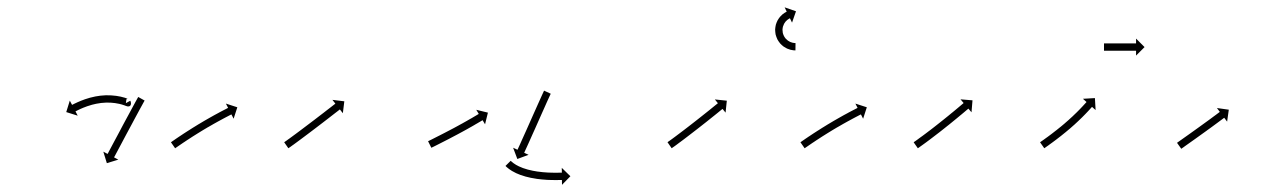

<svg xmlns="http://www.w3.org/2000/svg" viewBox="-20 -496 3495 524"><path d="M322.2 -207.4C338.3 -200.3 339.5 -213.9 335.6 -221.1L318 -211.6C324.5 -199.5 323.1 -222.1 325.8 -226.3C326.2 -227 328.9 -226.2 330.1 -225.8C331.2 -225.4 330.5 -225.7 330.3 -225.7C330.3 -225.7 330.3 -225.7 330.3 -225.8C330.2 -225.8 330.2 -225.8 330.2 -225.8C328.8 -226.4 327.5 -226.9 326.1 -227.4C326.1 -227.4 326 -227.4 326 -227.4C325.9 -227.5 325.9 -227.5 325.9 -227.5C323.6 -228.3 321.2 -229 318.9 -229.8C318.9 -229.8 318.8 -229.8 318.8 -229.8C318.7 -229.8 318.6 -229.8 318.6 -229.8C315.5 -230.7 312.3 -231.5 309.1 -232.3C309.1 -232.3 309 -232.3 309 -232.3C308.9 -232.3 308.9 -232.3 308.9 -232.3C305 -233.1 301.1 -233.8 297.2 -234.4C297.2 -234.4 297.2 -234.4 297.1 -234.4C297 -234.4 297 -234.4 297 -234.4C292.6 -235 288.2 -235.4 283.7 -235.7C283.7 -235.7 283.7 -235.7 283.6 -235.7C283.5 -235.7 283.5 -235.7 283.5 -235.7C278.7 -236 274 -236 269.3 -236C269.3 -236 269.2 -236 269.1 -236C269 -236 269 -236 269 -236C264.1 -235.8 259.2 -235.4 254.3 -234.9C254.3 -234.9 254.3 -234.9 254.2 -234.9C254.1 -234.9 254.1 -234.9 254.1 -234.9C249.2 -234.3 244.3 -233.5 239.4 -232.6C239.4 -232.6 239.4 -232.6 239.3 -232.6C239.2 -232.6 239.2 -232.5 239.2 -232.5C234.5 -231.5 229.8 -230.4 225.1 -229.2C225.1 -229.2 225.1 -229.2 225 -229.2C225 -229.2 224.9 -229.1 224.9 -229.1C220.5 -227.9 216.2 -226.5 211.9 -225.1C211.9 -225.1 211.8 -225.1 211.8 -225.1C211.7 -225 211.7 -225 211.7 -225C207.8 -223.6 204 -222.2 200.2 -220.7C200.2 -220.7 200.2 -220.7 200.1 -220.7C200.1 -220.6 200.1 -220.6 200.1 -220.6C196.8 -219.3 193.6 -217.9 190.5 -216.5C190.5 -216.5 190.4 -216.5 190.4 -216.5C190.4 -216.5 190.4 -216.4 190.4 -216.4C187.9 -215.3 185.5 -214.2 183.1 -213C183.1 -213 183 -213 183 -213C183 -212.9 183 -212.9 183 -212.9C181.4 -212.2 179.9 -211.4 178.3 -210.6L178.3 -210.6L178.3 -210.6C177.7 -210.3 177.2 -210 176.7 -209.7L170.5 -221.4L160.8 -190.1L192.1 -180.3L186 -192C186.5 -192.3 187 -192.6 187.5 -192.8L187.5 -192.8L187.5 -192.8C189 -193.6 190.4 -194.3 191.9 -195C191.9 -195 191.9 -195 191.9 -195C191.9 -195 191.8 -195 191.8 -195C194.1 -196.1 196.5 -197.2 198.8 -198.3C198.8 -198.3 198.7 -198.3 198.7 -198.3C198.7 -198.3 198.7 -198.3 198.7 -198.3C201.7 -199.6 204.7 -200.9 207.7 -202.2C207.7 -202.2 207.7 -202.2 207.7 -202.1C207.6 -202.1 207.6 -202.1 207.6 -202.1C211.2 -203.5 214.8 -204.9 218.4 -206.2C218.4 -206.2 218.4 -206.2 218.3 -206.2C218.3 -206.1 218.2 -206.1 218.2 -206.1C222.3 -207.5 226.4 -208.7 230.4 -209.9C230.4 -209.9 230.4 -209.9 230.3 -209.9C230.3 -209.9 230.2 -209.9 230.2 -209.9C234.6 -211 238.9 -212.1 243.3 -213C243.3 -213 243.3 -213 243.2 -213C243.1 -212.9 243.1 -212.9 243.1 -212.9C247.6 -213.8 252.1 -214.5 256.6 -215.1C256.6 -215.1 256.5 -215.1 256.5 -215C256.4 -215 256.3 -215 256.3 -215C260.8 -215.5 265.3 -215.8 269.8 -216C269.8 -216 269.7 -216 269.6 -216C269.6 -216 269.5 -216 269.5 -216C273.8 -216 278.2 -216 282.6 -215.8C282.6 -215.8 282.5 -215.8 282.4 -215.8C282.4 -215.8 282.3 -215.8 282.3 -215.8C286.4 -215.5 290.4 -215.1 294.5 -214.6C294.5 -214.6 294.4 -214.6 294.3 -214.6C294.3 -214.6 294.2 -214.6 294.2 -214.6C297.8 -214.1 301.3 -213.4 304.8 -212.7C304.8 -212.7 304.8 -212.7 304.7 -212.7C304.7 -212.8 304.6 -212.8 304.6 -212.8C307.5 -212.1 310.4 -211.4 313.2 -210.6C313.2 -210.6 313.2 -210.6 313.1 -210.6C313.1 -210.6 313 -210.6 313 -210.6C315.1 -210 317.2 -209.3 319.2 -208.6C319.2 -208.6 319.2 -208.6 319.1 -208.6C319.1 -208.7 319 -208.7 319 -208.7C320.2 -208.3 321.3 -207.8 322.4 -207.4C322.4 -207.4 322.4 -207.4 322.3 -207.4C322.3 -207.4 322.2 -207.4 322.2 -207.4ZM373.7 -219.9C374.1 -220.5 374.4 -221.1 374.7 -221.6L357.2 -231.4C356.9 -230.9 356.6 -230.3 356.3 -229.7L356.3 -229.7L356.3 -229.7C355.4 -228.1 354.5 -226.5 353.6 -224.9L353.6 -224.9L353.6 -224.9C352.2 -222.4 350.8 -219.8 349.4 -217.3L349.4 -217.3L349.4 -217.3C347.6 -214 345.8 -210.7 344 -207.4L344 -207.4L344 -207.4C341.9 -203.5 339.8 -199.6 337.7 -195.7C335.3 -191.3 332.9 -186.9 330.6 -182.5C328.1 -177.9 325.5 -173.2 323 -168.5C320.4 -163.6 317.8 -158.8 315.2 -154C312.7 -149.1 310.1 -144.3 307.5 -139.4C305 -134.7 302.5 -130 300 -125.3C297.6 -120.9 295.3 -116.5 292.9 -112.1C290.8 -108.2 288.7 -104.2 286.6 -100.3C284.9 -97 283.1 -93.6 281.3 -90.3C279.9 -87.7 278.6 -85.2 277.2 -82.6C276.3 -80.9 275.5 -79.3 274.6 -77.6C274.3 -77.1 274 -76.5 273.6 -75.9L262 -82.1L271.6 -50.7L302.9 -60.3L291.3 -66.5C291.6 -67.1 291.9 -67.7 292.2 -68.3C293.1 -69.9 294 -71.6 294.9 -73.2C296.2 -75.8 297.6 -78.3 299 -80.9C300.7 -84.2 302.5 -87.6 304.3 -90.9C306.4 -94.8 308.5 -98.8 310.6 -102.7C312.9 -107.1 315.3 -111.5 317.6 -115.9C320.1 -120.6 322.6 -125.3 325.1 -130C327.7 -134.8 330.3 -139.7 332.9 -144.5C335.5 -149.4 338.1 -154.2 340.7 -159C343.2 -163.7 345.7 -168.4 348.2 -173.1C350.5 -177.4 352.9 -181.8 355.3 -186.2C357.4 -190.1 359.5 -194 361.6 -197.9L361.6 -197.9L361.6 -197.9C363.4 -201.1 365.2 -204.4 367 -207.7L367 -207.7L367 -207.7C368.3 -210.2 369.7 -212.7 371.1 -215.2L371.1 -215.2L371.1 -215.2C372 -216.8 372.9 -218.4 373.8 -220L373.7 -219.9Z M448.2 -108.9C447.7 -108.5 447.1 -108.1 446.5 -107.8L458 -91.3C458.5 -91.7 459.1 -92.1 459.6 -92.5C461.2 -93.6 462.8 -94.7 464.3 -95.7L464.3 -95.7L464.3 -95.7C466.7 -97.4 469.2 -99.1 471.6 -100.7L471.6 -100.7L471.6 -100.7C474.8 -102.9 477.9 -105 481.1 -107.2L481.1 -107.2L481.1 -107.1C484.8 -109.7 488.6 -112.2 492.4 -114.7L492.4 -114.6L492.4 -114.6C496.6 -117.4 500.9 -120.2 505.1 -122.9L505.1 -122.9L505.1 -122.9C509.7 -125.8 514.2 -128.7 518.8 -131.5L518.8 -131.5L518.8 -131.5C523.6 -134.5 528.3 -137.4 533.1 -140.3L533.1 -140.3L533.1 -140.3C537.9 -143.2 542.7 -146 547.5 -148.9L547.5 -148.8L547.5 -148.8C552.2 -151.6 556.9 -154.3 561.6 -156.9L561.6 -156.9L561.5 -156.9C566 -159.4 570.4 -161.9 574.8 -164.3L574.8 -164.3L574.8 -164.3C578.8 -166.5 582.8 -168.7 586.8 -170.8L586.8 -170.8L586.7 -170.8C590.1 -172.6 593.5 -174.4 596.9 -176.2L596.9 -176.2L596.9 -176.2C599.5 -177.6 602.1 -178.9 604.8 -180.3L604.7 -180.3L604.7 -180.3C606.4 -181.1 608.1 -182 609.8 -182.9C610.4 -183.2 611 -183.5 611.6 -183.8L617.6 -172L627.7 -203.2L596.5 -213.3L602.5 -201.6C601.9 -201.3 601.3 -201 600.7 -200.7C599 -199.8 597.3 -198.9 595.6 -198L595.6 -198L595.6 -198C592.9 -196.7 590.3 -195.3 587.6 -193.9L587.6 -193.9L587.6 -193.9C584.2 -192.1 580.8 -190.3 577.3 -188.5L577.3 -188.5L577.3 -188.4C573.3 -186.3 569.2 -184.1 565.2 -181.9L565.2 -181.9L565.2 -181.9C560.7 -179.4 556.2 -176.9 551.7 -174.3L551.7 -174.3L551.7 -174.3C546.9 -171.6 542.2 -168.9 537.4 -166.1L537.4 -166.1L537.4 -166.1C532.5 -163.2 527.6 -160.3 522.8 -157.4L522.8 -157.4L522.7 -157.4C517.9 -154.5 513.1 -151.5 508.3 -148.5L508.3 -148.5L508.2 -148.5C503.6 -145.6 499 -142.7 494.4 -139.7L494.3 -139.7L494.3 -139.7C490 -137 485.7 -134.2 481.4 -131.4L481.4 -131.4L481.4 -131.4C477.6 -128.8 473.8 -126.3 470 -123.8L470 -123.8L469.9 -123.8C466.7 -121.6 463.5 -119.4 460.3 -117.3L460.3 -117.3L460.3 -117.3C457.9 -115.6 455.4 -113.9 453 -112.2L452.9 -112.2L452.9 -112.2C451.4 -111.1 449.8 -110 448.2 -108.9Z M757.1 -108.9C756.6 -108.5 756.1 -108.2 755.6 -107.8L767 -91.4C767.6 -91.7 768.1 -92.1 768.6 -92.5L768.6 -92.5L768.6 -92.5C770.1 -93.5 771.6 -94.6 773.1 -95.6L773.1 -95.6L773.1 -95.6C775.4 -97.3 777.7 -99 780 -100.6L780.1 -100.6L780.1 -100.6C783.1 -102.8 786.1 -105 789.1 -107.2L789.1 -107.2L789.1 -107.2C792.7 -109.9 796.2 -112.5 799.8 -115.1L799.8 -115.1L799.8 -115.1C803.8 -118.1 807.8 -121.1 811.7 -124L811.7 -124L811.7 -124C816 -127.2 820.2 -130.4 824.5 -133.6L824.5 -133.6L824.5 -133.6C828.8 -136.9 833.2 -140.2 837.6 -143.5C842 -146.9 846.3 -150.2 850.7 -153.5C854.9 -156.7 859.1 -160 863.4 -163.2C867.3 -166.2 871.2 -169.3 875.2 -172.3C878.7 -175 882.2 -177.7 885.8 -180.5C888.7 -182.8 891.7 -185.1 894.7 -187.4C897 -189.1 899.3 -190.9 901.6 -192.7C903.1 -193.9 904.5 -195 906 -196.1C906.5 -196.5 907.1 -197 907.6 -197.4L915.7 -187L919.7 -219.5L887.2 -223.5L895.3 -213.1C894.8 -212.7 894.2 -212.3 893.7 -211.9C892.3 -210.8 890.8 -209.6 889.3 -208.5C887 -206.7 884.7 -204.9 882.5 -203.2C879.5 -200.9 876.5 -198.6 873.5 -196.3C870 -193.6 866.5 -190.9 863 -188.1C859.1 -185.1 855.1 -182.1 851.2 -179.1C847 -175.9 842.8 -172.6 838.6 -169.4C834.2 -166.1 829.8 -162.8 825.5 -159.5C821.1 -156.2 816.8 -152.9 812.4 -149.6L812.4 -149.6L812.4 -149.6C808.2 -146.4 804 -143.2 799.7 -140L799.7 -140L799.7 -140C795.8 -137.1 791.8 -134.1 787.9 -131.2L787.9 -131.2L787.9 -131.2C784.4 -128.6 780.8 -126 777.3 -123.4L777.3 -123.4L777.3 -123.4C774.3 -121.2 771.3 -119 768.3 -116.8L768.3 -116.8L768.3 -116.9C766.1 -115.2 763.8 -113.6 761.5 -111.9L761.5 -111.9L761.5 -111.9C760 -110.9 758.6 -109.9 757.1 -108.9L757.1 -108.9Z M1149.9 -111.4C1149.4 -111.1 1148.9 -110.9 1148.3 -110.6L1157.2 -92.7C1157.8 -92.9 1158.3 -93.2 1158.8 -93.5C1160.3 -94.2 1161.9 -95 1163.4 -95.7C1165.7 -96.9 1168.1 -98.1 1170.4 -99.2C1173.4 -100.8 1176.5 -102.3 1179.5 -103.8L1179.5 -103.8L1179.5 -103.8C1183.1 -105.6 1186.7 -107.5 1190.3 -109.3L1190.3 -109.3L1190.3 -109.3C1194.3 -111.3 1198.3 -113.4 1202.2 -115.4L1202.2 -115.4L1202.3 -115.4C1206.5 -117.6 1210.7 -119.8 1215 -122.1L1215 -122.1L1215 -122.1C1219.4 -124.4 1223.7 -126.7 1228.1 -129L1228.1 -129L1228.1 -129C1232.4 -131.3 1236.8 -133.7 1241.1 -136L1241.1 -136L1241.1 -136C1245.3 -138.3 1249.5 -140.6 1253.7 -142.9L1253.7 -142.9L1253.7 -142.9C1257.6 -145.1 1261.5 -147.3 1265.3 -149.5L1265.3 -149.5L1265.4 -149.5C1268.8 -151.5 1272.3 -153.4 1275.7 -155.4L1275.7 -155.4L1275.7 -155.5C1278.6 -157.1 1281.6 -158.8 1284.4 -160.5L1284.5 -160.6L1284.5 -160.6C1286.7 -161.9 1288.9 -163.2 1291.2 -164.5L1291.2 -164.5L1291.2 -164.5C1292.6 -165.4 1294 -166.3 1295.5 -167.1C1296 -167.4 1296.5 -167.7 1297 -168L1303.8 -156.8L1311.6 -188.6L1279.8 -196.4L1286.6 -185.1C1286.1 -184.8 1285.6 -184.5 1285.1 -184.2C1283.7 -183.4 1282.3 -182.5 1280.9 -181.7L1280.9 -181.7L1280.9 -181.7C1278.7 -180.4 1276.5 -179.1 1274.3 -177.8L1274.3 -177.8L1274.3 -177.8C1271.4 -176.1 1268.6 -174.4 1265.7 -172.7L1265.7 -172.7L1265.7 -172.8C1262.3 -170.8 1258.9 -168.8 1255.4 -166.9L1255.5 -166.9L1255.5 -166.9C1251.6 -164.7 1247.8 -162.5 1243.9 -160.4L1244 -160.4L1244 -160.4C1239.8 -158.1 1235.7 -155.8 1231.5 -153.6L1231.6 -153.6L1231.6 -153.6C1227.3 -151.3 1223 -148.9 1218.7 -146.6L1218.7 -146.6L1218.7 -146.6C1214.4 -144.3 1210 -142 1205.7 -139.8L1205.7 -139.8L1205.7 -139.8C1201.5 -137.6 1197.3 -135.4 1193.1 -133.2L1193.1 -133.2L1193.1 -133.2C1189.1 -131.2 1185.2 -129.1 1181.2 -127.1L1181.2 -127.1L1181.2 -127.1C1177.6 -125.3 1174.1 -123.5 1170.5 -121.7L1170.5 -121.7L1170.5 -121.7C1167.5 -120.2 1164.5 -118.6 1161.5 -117.1C1159.1 -116 1156.8 -114.8 1154.5 -113.6C1152.9 -112.9 1151.4 -112.1 1149.9 -111.4ZM1482.2 -238.4C1482.4 -239 1482.7 -239.6 1483 -240.2L1464.9 -248.6C1464.6 -248 1464.3 -247.4 1464 -246.8L1464 -246.8L1464 -246.8C1463.3 -245.2 1462.5 -243.5 1461.7 -241.8L1461.7 -241.8L1461.7 -241.8C1460.5 -239.2 1459.3 -236.6 1458.1 -233.9L1458.1 -233.9L1458.1 -233.9C1456.6 -230.5 1455 -227.1 1453.5 -223.7L1453.5 -223.7L1453.5 -223.7C1451.7 -219.6 1449.8 -215.5 1448 -211.5C1446 -206.9 1444 -202.4 1441.9 -197.8C1439.8 -193 1437.6 -188.1 1435.4 -183.3C1433.2 -178.2 1431 -173.2 1428.7 -168.2C1426.5 -163.1 1424.2 -158.1 1422 -153.1C1419.8 -148.2 1417.6 -143.3 1415.5 -138.5C1413.4 -133.9 1411.4 -129.3 1409.3 -124.8C1407.5 -120.7 1405.7 -116.6 1403.8 -112.6C1402.3 -109.1 1400.7 -105.7 1399.2 -102.2C1398 -99.6 1396.7 -96.9 1395.5 -94.2C1394.8 -92.5 1394 -90.8 1393.2 -89.1C1392.9 -88.5 1392.7 -87.9 1392.4 -87.3L1380.4 -92.8L1391.9 -62.1L1422.6 -73.5L1410.6 -79C1410.9 -79.6 1411.1 -80.2 1411.4 -80.8C1412.2 -82.5 1413 -84.3 1413.7 -86C1415 -88.6 1416.2 -91.3 1417.4 -94C1418.9 -97.4 1420.5 -100.9 1422.1 -104.3C1423.9 -108.4 1425.7 -112.5 1427.6 -116.6C1429.6 -121.2 1431.7 -125.7 1433.7 -130.3C1435.9 -135.2 1438.1 -140 1440.3 -144.9C1442.5 -150 1444.8 -155 1447 -160C1449.2 -165.1 1451.5 -170.1 1453.7 -175.1C1455.9 -180 1458 -184.9 1460.2 -189.7C1462.2 -194.2 1464.2 -198.8 1466.3 -203.3C1468.1 -207.4 1469.9 -211.4 1471.7 -215.5L1471.7 -215.5L1471.7 -215.5C1473.2 -218.9 1474.8 -222.3 1476.3 -225.7L1476.3 -225.7L1476.3 -225.6C1477.5 -228.3 1478.7 -230.9 1479.9 -233.5L1479.9 -233.5L1479.9 -233.4C1480.6 -235.1 1481.4 -236.8 1482.2 -238.4L1482.2 -238.4ZM1374.7 -56.3C1374.4 -56.6 1374.1 -56.9 1373.8 -57.2L1359.6 -43.2C1359.9 -42.8 1360.3 -42.5 1360.6 -42.1C1360.6 -42.1 1360.6 -42.1 1360.7 -42.1C1360.7 -42.1 1360.7 -42 1360.7 -42C1361.8 -41 1362.8 -40 1363.9 -39C1363.9 -39 1364 -39 1364 -39C1364.1 -38.9 1364.1 -38.9 1364.1 -38.9C1365.9 -37.4 1367.7 -35.9 1369.6 -34.5C1369.6 -34.5 1369.6 -34.5 1369.7 -34.4C1369.7 -34.4 1369.8 -34.4 1369.8 -34.4C1372.3 -32.6 1374.9 -30.9 1377.6 -29.2C1377.6 -29.2 1377.7 -29.2 1377.7 -29.1C1377.8 -29.1 1377.9 -29.1 1377.9 -29.1C1381.2 -27.2 1384.5 -25.4 1387.9 -23.8C1387.9 -23.8 1388 -23.7 1388.1 -23.7C1388.1 -23.7 1388.2 -23.6 1388.2 -23.6C1392.2 -21.8 1396.2 -20.2 1400.3 -18.6C1400.3 -18.6 1400.4 -18.6 1400.4 -18.6C1400.5 -18.5 1400.6 -18.5 1400.6 -18.5C1405.1 -16.9 1409.6 -15.5 1414.2 -14.2C1414.2 -14.2 1414.3 -14.2 1414.3 -14.1C1414.4 -14.1 1414.5 -14.1 1414.5 -14.1C1419.3 -12.8 1424.2 -11.7 1429.1 -10.6C1429.1 -10.6 1429.2 -10.6 1429.2 -10.6C1429.3 -10.6 1429.3 -10.6 1429.3 -10.6C1434.3 -9.6 1439.4 -8.7 1444.4 -8C1444.4 -8 1444.4 -7.9 1444.5 -7.9C1444.5 -7.9 1444.6 -7.9 1444.6 -7.9C1449.5 -7.3 1454.5 -6.7 1459.4 -6.2C1459.4 -6.2 1459.5 -6.2 1459.5 -6.2C1459.5 -6.2 1459.6 -6.2 1459.6 -6.2C1464.2 -5.8 1468.9 -5.4 1473.6 -5.1C1473.6 -5.1 1473.6 -5.1 1473.7 -5.1C1473.7 -5.1 1473.7 -5.1 1473.7 -5.1C1478 -4.9 1482.2 -4.8 1486.4 -4.7C1486.4 -4.7 1486.4 -4.7 1486.5 -4.7C1486.5 -4.7 1486.5 -4.7 1486.5 -4.7C1490.2 -4.7 1493.8 -4.6 1497.4 -4.6L1497.4 -4.6L1497.5 -4.6C1500.3 -4.7 1503.2 -4.7 1506.1 -4.7L1506.1 -4.7L1506.1 -4.7C1507.9 -4.7 1509.8 -4.7 1511.6 -4.7C1512.3 -4.7 1513 -4.8 1513.6 -4.8L1513.8 8.4L1536.7 -15L1513.2 -37.9L1513.4 -24.8C1512.7 -24.8 1512.1 -24.7 1511.4 -24.7C1509.6 -24.7 1507.8 -24.7 1505.9 -24.7L1505.9 -24.7L1505.9 -24.7C1503.1 -24.7 1500.2 -24.7 1497.4 -24.6L1497.4 -24.6L1497.4 -24.6C1493.9 -24.6 1490.3 -24.7 1486.8 -24.7C1486.8 -24.7 1486.8 -24.7 1486.8 -24.7C1486.8 -24.7 1486.9 -24.7 1486.9 -24.7C1482.8 -24.8 1478.7 -24.9 1474.7 -25.1C1474.7 -25.1 1474.7 -25.1 1474.7 -25.1C1474.7 -25.1 1474.8 -25.1 1474.8 -25.1C1470.3 -25.4 1465.8 -25.7 1461.3 -26.1C1461.3 -26.1 1461.3 -26.1 1461.4 -26.1C1461.4 -26.1 1461.4 -26.1 1461.4 -26.1C1456.7 -26.6 1452 -27.1 1447.2 -27.8C1447.2 -27.8 1447.3 -27.7 1447.3 -27.7C1447.4 -27.7 1447.4 -27.7 1447.4 -27.7C1442.6 -28.5 1437.9 -29.3 1433.1 -30.2C1433.1 -30.2 1433.2 -30.2 1433.2 -30.2C1433.3 -30.2 1433.3 -30.2 1433.3 -30.2C1428.7 -31.2 1424.1 -32.2 1419.6 -33.4C1419.6 -33.4 1419.6 -33.4 1419.7 -33.4C1419.7 -33.4 1419.8 -33.4 1419.8 -33.4C1415.5 -34.6 1411.3 -36 1407.1 -37.4C1407.1 -37.4 1407.2 -37.4 1407.3 -37.4C1407.3 -37.3 1407.4 -37.3 1407.4 -37.3C1403.7 -38.7 1400 -40.2 1396.4 -41.9C1396.4 -41.9 1396.5 -41.8 1396.6 -41.8C1396.6 -41.8 1396.7 -41.7 1396.7 -41.7C1393.7 -43.2 1390.7 -44.8 1387.8 -46.4C1387.8 -46.4 1387.9 -46.4 1387.9 -46.3C1388 -46.3 1388.1 -46.3 1388.1 -46.3C1385.8 -47.7 1383.6 -49.1 1381.4 -50.7C1381.4 -50.7 1381.5 -50.6 1381.5 -50.6C1381.6 -50.5 1381.6 -50.5 1381.6 -50.5C1380.1 -51.7 1378.6 -52.9 1377.1 -54.1C1377.1 -54.1 1377.1 -54.1 1377.2 -54C1377.2 -54 1377.3 -54 1377.3 -54C1376.4 -54.8 1375.5 -55.6 1374.6 -56.4C1374.6 -56.4 1374.7 -56.4 1374.7 -56.3C1374.7 -56.3 1374.7 -56.3 1374.7 -56.3Z M1803.2 -108.9C1802.7 -108.5 1802.2 -108.2 1801.7 -107.9L1813.1 -91.4C1813.6 -91.8 1814.1 -92.1 1814.6 -92.5L1814.6 -92.5L1814.6 -92.5C1816.1 -93.5 1817.6 -94.6 1819 -95.6L1819 -95.6L1819.1 -95.6C1821.4 -97.3 1823.7 -98.9 1826 -100.6L1826 -100.6L1826 -100.6C1829 -102.8 1832 -105 1834.9 -107.3L1835 -107.3L1835 -107.3C1838.5 -109.9 1842 -112.6 1845.6 -115.2L1845.6 -115.2L1845.6 -115.2C1849.5 -118.2 1853.5 -121.2 1857.4 -124.2L1857.4 -124.2L1857.4 -124.2C1861.6 -127.4 1865.8 -130.6 1870 -133.9L1870 -133.9L1870 -133.9C1874.4 -137.2 1878.7 -140.6 1883 -143.9L1883 -143.9L1883 -143.9C1887.3 -147.3 1891.6 -150.7 1896 -154.1L1896 -154.1L1896 -154.1C1900.1 -157.3 1904.3 -160.6 1908.5 -163.9L1908.5 -163.9L1908.5 -163.9C1912.3 -167 1916.2 -170.1 1920.1 -173.2L1920.1 -173.2L1920.1 -173.2C1923.6 -176 1927.1 -178.7 1930.5 -181.5L1930.5 -181.5L1930.5 -181.5C1933.5 -183.9 1936.4 -186.2 1939.3 -188.6C1941.5 -190.4 1943.8 -192.2 1946 -194.1C1947.5 -195.2 1948.9 -196.4 1950.4 -197.6C1950.9 -198 1951.4 -198.4 1951.9 -198.8L1960.2 -188.6L1963.6 -221.2L1931 -224.6L1939.3 -214.3C1938.8 -213.9 1938.3 -213.5 1937.8 -213.1C1936.3 -211.9 1934.9 -210.8 1933.4 -209.6C1931.2 -207.8 1929 -206 1926.7 -204.2C1923.8 -201.8 1920.9 -199.5 1918 -197.1L1918 -197.1L1918 -197.1C1914.5 -194.3 1911.1 -191.6 1907.6 -188.8L1907.6 -188.8L1907.6 -188.8C1903.8 -185.7 1899.9 -182.7 1896 -179.6L1896 -179.6L1896 -179.6C1891.9 -176.3 1887.8 -173.1 1883.6 -169.8L1883.6 -169.8L1883.6 -169.8C1879.3 -166.4 1875 -163.1 1870.7 -159.7L1870.7 -159.7L1870.7 -159.7C1866.4 -156.4 1862.1 -153 1857.8 -149.7L1857.8 -149.7L1857.8 -149.7C1853.6 -146.5 1849.5 -143.3 1845.3 -140.1L1845.3 -140.1L1845.3 -140.1C1841.4 -137.1 1837.5 -134.1 1833.5 -131.2L1833.5 -131.2L1833.5 -131.2C1830 -128.6 1826.5 -125.9 1823 -123.3L1823 -123.3L1823 -123.3C1820.1 -121.1 1817.1 -118.9 1814.2 -116.8L1814.2 -116.8L1814.2 -116.8C1811.9 -115.1 1809.7 -113.5 1807.4 -111.9L1807.4 -111.9L1807.4 -111.9C1806 -110.9 1804.6 -109.9 1803.1 -108.9L1803.2 -108.9ZM2149.5 -358.5C2149.9 -358.5 2150.4 -358.5 2150.9 -358.5L2151.1 -378.5C2150.7 -378.5 2150.3 -378.5 2149.8 -378.5C2149.8 -378.5 2149.9 -378.5 2149.9 -378.5C2150 -378.5 2150 -378.5 2150 -378.5C2148.9 -378.6 2147.9 -378.6 2146.8 -378.7C2146.8 -378.7 2146.9 -378.7 2146.9 -378.7C2147 -378.7 2147.1 -378.7 2147.1 -378.7C2145.4 -378.9 2143.7 -379.3 2142.1 -379.6C2142.1 -379.6 2142.2 -379.6 2142.3 -379.6C2142.4 -379.5 2142.6 -379.5 2142.6 -379.5C2140.4 -380.1 2138.3 -380.8 2136.2 -381.7C2136.2 -381.7 2136.4 -381.6 2136.5 -381.6C2136.6 -381.5 2136.8 -381.4 2136.8 -381.4C2134.4 -382.6 2132.1 -383.9 2129.9 -385.4C2129.9 -385.4 2130 -385.3 2130.2 -385.2C2130.3 -385.1 2130.5 -385 2130.5 -385C2128.2 -386.8 2126 -388.8 2124 -390.9C2124 -390.9 2124.1 -390.8 2124.2 -390.6C2124.3 -390.5 2124.5 -390.3 2124.5 -390.3C2122.5 -392.8 2120.7 -395.4 2119.2 -398.2C2119.2 -398.2 2119.3 -398 2119.4 -397.8C2119.5 -397.6 2119.6 -397.5 2119.6 -397.5C2118.2 -400.4 2117.1 -403.5 2116.2 -406.7C2116.2 -406.7 2116.3 -406.4 2116.3 -406.2C2116.4 -406 2116.4 -405.8 2116.4 -405.8C2115.9 -409 2115.6 -412.2 2115.5 -415.4C2115.5 -415.4 2115.5 -415.2 2115.5 -415C2115.5 -414.8 2115.5 -414.6 2115.5 -414.6C2115.7 -417.8 2116.2 -420.9 2116.9 -423.9C2116.9 -423.9 2116.8 -423.7 2116.8 -423.5C2116.7 -423.3 2116.7 -423.1 2116.7 -423.1C2117.6 -426 2118.7 -428.7 2120 -431.4C2120 -431.4 2119.9 -431.2 2119.8 -431C2119.7 -430.9 2119.6 -430.7 2119.6 -430.7C2121 -433 2122.5 -435.2 2124.1 -437.3C2124.1 -437.3 2124 -437.2 2123.9 -437C2123.8 -436.9 2123.7 -436.8 2123.7 -436.8C2125.2 -438.4 2126.8 -440 2128.5 -441.5C2128.5 -441.5 2128.4 -441.4 2128.3 -441.3C2128.2 -441.3 2128.1 -441.2 2128.1 -441.2C2129.5 -442.2 2130.9 -443.3 2132.3 -444.2C2132.3 -444.2 2132.2 -444.2 2132.1 -444.1C2132.1 -444.1 2132 -444 2132 -444C2132.9 -444.6 2133.9 -445.1 2134.9 -445.7C2134.9 -445.7 2134.8 -445.6 2134.8 -445.6C2134.8 -445.6 2134.7 -445.6 2134.7 -445.6C2135.1 -445.8 2135.5 -446 2135.9 -446.1L2141.6 -434.3L2152.4 -465.2L2121.4 -476L2127.1 -464.1C2126.7 -463.9 2126.2 -463.7 2125.8 -463.5C2125.8 -463.5 2125.8 -463.5 2125.7 -463.4C2125.7 -463.4 2125.6 -463.4 2125.6 -463.4C2124.3 -462.7 2123 -461.9 2121.7 -461.2C2121.7 -461.2 2121.6 -461.1 2121.6 -461.1C2121.5 -461 2121.4 -461 2121.4 -461C2119.4 -459.7 2117.6 -458.3 2115.7 -456.9C2115.7 -456.9 2115.6 -456.8 2115.5 -456.7C2115.4 -456.7 2115.3 -456.6 2115.3 -456.6C2113.1 -454.6 2110.9 -452.5 2108.9 -450.2C2108.9 -450.2 2108.8 -450.1 2108.7 -450C2108.6 -449.9 2108.5 -449.7 2108.5 -449.7C2106.3 -447 2104.3 -444 2102.5 -440.9C2102.5 -440.9 2102.4 -440.8 2102.3 -440.6C2102.2 -440.5 2102.1 -440.3 2102.1 -440.3C2100.3 -436.7 2098.8 -433 2097.6 -429.2C2097.6 -429.2 2097.6 -429 2097.5 -428.9C2097.5 -428.7 2097.4 -428.5 2097.4 -428.5C2096.5 -424.4 2095.8 -420.2 2095.5 -416C2095.5 -416 2095.5 -415.8 2095.5 -415.6C2095.5 -415.4 2095.5 -415.2 2095.5 -415.2C2095.6 -410.9 2096 -406.6 2096.7 -402.3C2096.7 -402.3 2096.8 -402.1 2096.8 -401.9C2096.9 -401.7 2096.9 -401.5 2096.9 -401.5C2098.1 -397.3 2099.5 -393.1 2101.4 -389.1C2101.4 -389.1 2101.5 -388.9 2101.6 -388.7C2101.7 -388.6 2101.7 -388.4 2101.7 -388.4C2103.8 -384.7 2106.2 -381.1 2108.9 -377.8C2108.9 -377.8 2109 -377.7 2109.1 -377.5C2109.3 -377.4 2109.4 -377.2 2109.4 -377.2C2112.1 -374.3 2115.1 -371.6 2118.2 -369.2C2118.2 -369.2 2118.4 -369.1 2118.5 -369C2118.7 -368.9 2118.8 -368.8 2118.8 -368.8C2121.8 -366.8 2124.9 -365 2128.1 -363.4C2128.1 -363.4 2128.2 -363.4 2128.4 -363.3C2128.5 -363.2 2128.7 -363.2 2128.7 -363.2C2131.4 -362 2134.3 -361 2137.2 -360.2C2137.2 -360.2 2137.3 -360.2 2137.5 -360.2C2137.6 -360.1 2137.7 -360.1 2137.7 -360.1C2140 -359.6 2142.2 -359.2 2144.5 -358.9C2144.5 -358.9 2144.6 -358.9 2144.7 -358.9C2144.8 -358.8 2144.9 -358.8 2144.9 -358.8C2146.3 -358.7 2147.8 -358.6 2149.3 -358.5C2149.3 -358.5 2149.3 -358.5 2149.4 -358.5C2149.4 -358.5 2149.5 -358.5 2149.5 -358.5Z M2166.2 -108.9C2165.7 -108.5 2165.1 -108.1 2164.5 -107.8L2176 -91.3C2176.5 -91.7 2177.1 -92.1 2177.6 -92.5C2179.2 -93.6 2180.8 -94.7 2182.3 -95.7L2182.3 -95.7L2182.3 -95.7C2184.7 -97.4 2187.2 -99.1 2189.6 -100.7L2189.6 -100.7L2189.6 -100.7C2192.8 -102.9 2195.9 -105 2199.1 -107.2L2199.1 -107.2L2199.1 -107.1C2202.8 -109.7 2206.6 -112.2 2210.4 -114.7L2210.4 -114.6L2210.4 -114.6C2214.6 -117.4 2218.9 -120.2 2223.1 -122.9L2223.1 -122.9L2223.1 -122.9C2227.7 -125.8 2232.2 -128.7 2236.8 -131.5L2236.8 -131.5L2236.8 -131.5C2241.6 -134.5 2246.3 -137.4 2251.1 -140.3L2251.1 -140.3L2251.1 -140.3C2255.9 -143.2 2260.7 -146 2265.5 -148.9L2265.5 -148.8L2265.5 -148.8C2270.2 -151.6 2274.9 -154.3 2279.6 -156.9L2279.6 -156.9L2279.5 -156.9C2284 -159.4 2288.4 -161.9 2292.8 -164.3L2292.8 -164.3L2292.8 -164.3C2296.8 -166.5 2300.8 -168.7 2304.8 -170.8L2304.8 -170.8L2304.7 -170.8C2308.1 -172.6 2311.5 -174.4 2314.9 -176.2L2314.9 -176.2L2314.9 -176.2C2317.5 -177.6 2320.1 -178.9 2322.8 -180.3L2322.7 -180.3L2322.7 -180.3C2324.4 -181.1 2326.1 -182 2327.8 -182.9C2328.4 -183.2 2329 -183.5 2329.6 -183.8L2335.6 -172L2345.7 -203.2L2314.5 -213.3L2320.5 -201.6C2319.9 -201.3 2319.3 -201 2318.7 -200.7C2317 -199.8 2315.3 -198.9 2313.6 -198L2313.6 -198L2313.6 -198C2310.9 -196.7 2308.3 -195.3 2305.6 -193.9L2305.6 -193.9L2305.6 -193.9C2302.2 -192.1 2298.8 -190.3 2295.3 -188.5L2295.3 -188.5L2295.3 -188.4C2291.3 -186.3 2287.2 -184.1 2283.2 -181.9L2283.2 -181.9L2283.2 -181.9C2278.7 -179.4 2274.2 -176.9 2269.7 -174.3L2269.7 -174.3L2269.7 -174.3C2264.9 -171.6 2260.2 -168.9 2255.4 -166.1L2255.4 -166.1L2255.4 -166.1C2250.5 -163.2 2245.6 -160.3 2240.8 -157.4L2240.8 -157.4L2240.7 -157.4C2235.9 -154.5 2231.1 -151.5 2226.3 -148.5L2226.3 -148.5L2226.2 -148.5C2221.6 -145.6 2217 -142.7 2212.4 -139.7L2212.3 -139.7L2212.3 -139.7C2208 -137 2203.7 -134.2 2199.4 -131.4L2199.4 -131.4L2199.4 -131.4C2195.6 -128.8 2191.8 -126.3 2188 -123.8L2188 -123.8L2187.9 -123.8C2184.7 -121.6 2181.5 -119.4 2178.3 -117.3L2178.3 -117.3L2178.3 -117.3C2175.9 -115.6 2173.4 -113.9 2171 -112.2L2170.9 -112.2L2170.9 -112.2C2169.4 -111.1 2167.8 -110 2166.2 -108.9Z M2475.1 -108.8C2474.5 -108.5 2474 -108.1 2473.5 -107.7L2485 -91.3C2485.5 -91.7 2486 -92.1 2486.6 -92.5L2486.6 -92.5L2486.6 -92.5C2488.1 -93.5 2489.6 -94.6 2491.1 -95.6L2491.1 -95.6L2491.1 -95.7C2493.4 -97.3 2495.7 -99 2498 -100.6L2498.1 -100.7L2498.1 -100.7C2501.1 -102.8 2504.1 -105 2507.1 -107.2L2507.1 -107.2L2507.1 -107.2C2510.6 -109.9 2514.2 -112.5 2517.7 -115.1L2517.7 -115.1L2517.7 -115.1C2521.7 -118.1 2525.6 -121.1 2529.5 -124.1L2529.5 -124.1L2529.5 -124.1C2533.7 -127.3 2537.9 -130.5 2542 -133.7L2542.1 -133.7L2542.1 -133.7C2546.4 -137.1 2550.6 -140.4 2554.9 -143.8L2554.9 -143.8L2554.9 -143.8C2559.2 -147.2 2563.5 -150.6 2567.7 -154L2567.8 -154L2567.8 -154C2571.9 -157.3 2576 -160.7 2580.1 -164L2580.1 -164L2580.1 -164C2583.9 -167.1 2587.8 -170.3 2591.6 -173.4L2591.6 -173.4L2591.6 -173.4C2595 -176.2 2598.4 -179 2601.8 -181.9L2601.8 -181.9L2601.9 -181.9C2604.7 -184.3 2607.6 -186.7 2610.5 -189.1L2610.5 -189.1L2610.5 -189.1C2612.7 -191 2614.9 -192.8 2617.1 -194.7C2618.5 -195.9 2620 -197.1 2621.4 -198.3C2621.9 -198.7 2622.4 -199.1 2622.9 -199.6L2631.4 -189.5L2634.1 -222.2L2601.4 -224.9L2609.9 -214.8C2609.4 -214.4 2608.9 -214 2608.4 -213.5C2607 -212.3 2605.6 -211.2 2604.2 -210C2602 -208.1 2599.8 -206.3 2597.6 -204.4L2597.6 -204.4L2597.6 -204.4C2594.8 -202 2591.9 -199.6 2589.1 -197.3L2589.1 -197.3L2589.1 -197.3C2585.7 -194.5 2582.3 -191.6 2578.9 -188.8L2578.9 -188.8L2578.9 -188.9C2575.1 -185.7 2571.3 -182.6 2567.5 -179.5L2567.5 -179.5L2567.5 -179.5C2563.4 -176.2 2559.3 -172.9 2555.2 -169.6L2555.2 -169.6L2555.2 -169.6C2551 -166.3 2546.8 -162.9 2542.5 -159.5L2542.5 -159.5L2542.5 -159.5C2538.3 -156.2 2534 -152.8 2529.8 -149.5L2529.8 -149.5L2529.8 -149.5C2525.7 -146.3 2521.5 -143.1 2517.4 -139.9L2517.4 -140L2517.4 -140C2513.5 -137 2509.6 -134.1 2505.7 -131.1L2505.7 -131.1L2505.7 -131.1C2502.2 -128.5 2498.7 -125.9 2495.2 -123.3L2495.2 -123.3L2495.2 -123.4C2492.3 -121.2 2489.3 -119 2486.3 -116.9L2486.3 -116.9L2486.4 -116.9C2484.1 -115.2 2481.8 -113.6 2479.5 -111.9L2479.5 -111.9L2479.5 -111.9C2478 -110.9 2476.5 -109.9 2475 -108.8L2475.1 -108.8Z M2820.1 -108.9C2819.6 -108.5 2819.1 -108.1 2818.5 -107.7L2830 -91.4C2830.5 -91.7 2831.1 -92.1 2831.6 -92.5L2831.6 -92.5L2831.6 -92.5C2833.1 -93.5 2834.6 -94.6 2836.1 -95.7L2836.1 -95.7L2836.1 -95.7C2838.5 -97.3 2840.8 -99 2843.1 -100.6L2843.1 -100.6L2843.1 -100.7C2846.1 -102.8 2849.1 -105 2852.1 -107.2L2852.1 -107.2L2852.1 -107.2C2855.6 -109.8 2859.1 -112.4 2862.6 -115C2862.6 -115 2862.6 -115.1 2862.7 -115.1C2862.7 -115.1 2862.7 -115.1 2862.7 -115.1C2866.6 -118 2870.4 -121 2874.2 -124C2874.2 -124 2874.3 -124 2874.3 -124C2874.3 -124 2874.3 -124 2874.3 -124C2878.4 -127.2 2882.4 -130.5 2886.4 -133.8C2886.4 -133.8 2886.5 -133.8 2886.5 -133.8C2886.5 -133.8 2886.5 -133.8 2886.5 -133.8C2890.6 -137.2 2894.7 -140.6 2898.8 -144.1C2898.8 -144.1 2898.8 -144.1 2898.8 -144.1C2898.9 -144.1 2898.9 -144.1 2898.9 -144.1C2902.9 -147.6 2906.9 -151.1 2910.9 -154.7C2910.9 -154.7 2910.9 -154.7 2910.9 -154.7C2910.9 -154.7 2911 -154.7 2911 -154.7C2914.8 -158.2 2918.6 -161.7 2922.3 -165.2C2922.3 -165.2 2922.4 -165.2 2922.4 -165.3C2922.4 -165.3 2922.4 -165.3 2922.4 -165.3C2925.9 -168.6 2929.4 -172 2932.8 -175.3C2932.8 -175.3 2932.8 -175.3 2932.8 -175.4C2932.8 -175.4 2932.9 -175.4 2932.9 -175.4C2935.9 -178.4 2939 -181.5 2942 -184.6C2942 -184.6 2942 -184.6 2942 -184.6C2942 -184.6 2942 -184.6 2942 -184.6C2944.5 -187.3 2947.1 -189.9 2949.6 -192.6L2949.6 -192.6L2949.6 -192.6C2951.5 -194.7 2953.4 -196.7 2955.3 -198.8L2955.3 -198.8L2955.3 -198.8C2956.6 -200.2 2957.8 -201.5 2959 -202.9L2959 -202.9L2959 -202.9C2959.4 -203.4 2959.8 -203.8 2960.3 -204.3L2970.1 -195.6L2968.2 -228.3L2935.5 -226.4L2945.3 -217.6C2944.9 -217.1 2944.5 -216.7 2944.1 -216.2L2944.1 -216.2L2944.1 -216.2C2942.9 -214.9 2941.7 -213.6 2940.5 -212.3L2940.5 -212.3L2940.5 -212.3C2938.7 -210.3 2936.8 -208.2 2934.9 -206.2L2935 -206.2L2935 -206.3C2932.5 -203.7 2930.1 -201.1 2927.6 -198.5C2927.6 -198.5 2927.6 -198.5 2927.6 -198.5C2927.6 -198.5 2927.6 -198.5 2927.6 -198.5C2924.7 -195.5 2921.7 -192.5 2918.7 -189.5C2918.7 -189.5 2918.8 -189.6 2918.8 -189.6C2918.8 -189.6 2918.8 -189.6 2918.8 -189.6C2915.4 -186.3 2912 -183 2908.6 -179.8C2908.6 -179.8 2908.6 -179.8 2908.7 -179.8C2908.7 -179.8 2908.7 -179.8 2908.7 -179.8C2905 -176.4 2901.3 -173 2897.5 -169.6C2897.5 -169.6 2897.6 -169.6 2897.6 -169.6C2897.6 -169.6 2897.6 -169.6 2897.6 -169.6C2893.7 -166.1 2889.8 -162.7 2885.8 -159.3C2885.8 -159.3 2885.8 -159.3 2885.8 -159.3C2885.8 -159.3 2885.9 -159.3 2885.9 -159.3C2881.9 -155.9 2877.8 -152.6 2873.8 -149.2C2873.8 -149.2 2873.8 -149.3 2873.8 -149.3C2873.8 -149.3 2873.8 -149.3 2873.8 -149.3C2869.9 -146.1 2865.9 -142.9 2861.9 -139.7C2861.9 -139.7 2861.9 -139.7 2861.9 -139.7C2861.9 -139.7 2861.9 -139.8 2861.9 -139.8C2858.2 -136.8 2854.4 -133.9 2850.6 -131C2850.6 -131 2850.6 -131 2850.6 -131C2850.6 -131 2850.6 -131 2850.6 -131C2847.2 -128.4 2843.7 -125.9 2840.3 -123.3L2840.3 -123.3L2840.3 -123.3C2837.3 -121.2 2834.4 -119 2831.4 -116.9L2831.4 -116.9L2831.5 -116.9C2829.2 -115.3 2826.9 -113.6 2824.6 -112L2824.6 -112L2824.6 -112C2823.1 -110.9 2821.6 -109.9 2820.1 -108.9L2820.1 -108.9ZM2994 -377.5C2993.7 -377.5 2993.3 -377.5 2993 -377.5V-357.5C2993.3 -357.5 2993.7 -357.5 2994 -357.5C2994.9 -357.5 2995.8 -357.5 2996.8 -357.5C2998.2 -357.5 2999.6 -357.5 3001.1 -357.5C3002.9 -357.5 3004.8 -357.5 3006.7 -357.5C3008.9 -357.5 3011.1 -357.5 3013.3 -357.5C3015.8 -357.5 3018.2 -357.5 3020.7 -357.5C3023.3 -357.5 3026 -357.5 3028.6 -357.5C3031.3 -357.5 3034 -357.5 3036.7 -357.5C3039.5 -357.5 3042.2 -357.5 3044.9 -357.5C3047.5 -357.5 3050.2 -357.5 3052.8 -357.5C3055.3 -357.5 3057.7 -357.5 3060.2 -357.5C3062.4 -357.5 3064.6 -357.5 3066.8 -357.5C3068.7 -357.5 3070.6 -357.5 3072.4 -357.5C3073.9 -357.5 3075.3 -357.5 3076.7 -357.5C3077.7 -357.5 3078.6 -357.5 3079.5 -357.5C3079.8 -357.5 3080.2 -357.5 3080.5 -357.5V-344.3L3103.7 -367.5L3080.5 -390.7V-377.5C3080.2 -377.5 3079.8 -377.5 3079.5 -377.5C3078.6 -377.5 3077.7 -377.5 3076.7 -377.5C3075.3 -377.5 3073.9 -377.5 3072.4 -377.5C3070.6 -377.5 3068.7 -377.5 3066.8 -377.5C3064.6 -377.5 3062.4 -377.5 3060.2 -377.5C3057.7 -377.5 3055.3 -377.5 3052.8 -377.5C3050.2 -377.5 3047.5 -377.5 3044.9 -377.5C3042.2 -377.5 3039.5 -377.5 3036.7 -377.5C3034 -377.5 3031.3 -377.5 3028.6 -377.5C3026 -377.5 3023.3 -377.5 3020.7 -377.5C3018.2 -377.5 3015.8 -377.5 3013.3 -377.5C3011.1 -377.5 3008.9 -377.5 3006.7 -377.5C3004.8 -377.5 3002.9 -377.5 3001.1 -377.5C2999.6 -377.5 2998.2 -377.5 2996.8 -377.5C2995.8 -377.5 2994.9 -377.5 2994 -377.5Z M3193.6 -107.2C3193.2 -106.9 3192.7 -106.5 3192.3 -106.2L3203.9 -89.9C3204.3 -90.2 3204.7 -90.6 3205.2 -90.9C3206.4 -91.8 3207.7 -92.7 3209 -93.5C3210.9 -94.9 3212.8 -96.3 3214.8 -97.7C3217.3 -99.5 3219.8 -101.3 3222.4 -103.1C3225.3 -105.2 3228.3 -107.3 3231.3 -109.4C3234.6 -111.8 3237.9 -114.1 3241.3 -116.5C3244.8 -119 3248.4 -121.6 3251.9 -124.1C3255.6 -126.7 3259.2 -129.3 3262.9 -132C3266.5 -134.6 3270.2 -137.2 3273.8 -139.8L3273.8 -139.8L3273.8 -139.9C3277.3 -142.4 3280.9 -145 3284.4 -147.5L3284.4 -147.5L3284.4 -147.5C3287.7 -149.9 3290.9 -152.3 3294.2 -154.7L3294.2 -154.7L3294.2 -154.7C3297.2 -156.9 3300.1 -159 3303 -161.2L3303 -161.2L3303 -161.2C3305.5 -163 3308 -164.8 3310.4 -166.7C3312.3 -168.1 3314.2 -169.5 3316.1 -170.9C3317.4 -171.8 3318.6 -172.8 3319.8 -173.7C3320.2 -174 3320.7 -174.3 3321.1 -174.6L3329 -164.1L3333.6 -196.6L3301.2 -201.2L3309.1 -190.6C3308.7 -190.3 3308.2 -190 3307.8 -189.7C3306.6 -188.8 3305.4 -187.9 3304.2 -187C3302.3 -185.5 3300.4 -184.1 3298.5 -182.7C3296 -180.9 3293.6 -179.1 3291.1 -177.3L3291.1 -177.3L3291.1 -177.3C3288.2 -175.1 3285.3 -173 3282.4 -170.8L3282.4 -170.8L3282.4 -170.8C3279.1 -168.5 3275.9 -166.1 3272.6 -163.7L3272.6 -163.7L3272.6 -163.7C3269.1 -161.1 3265.6 -158.6 3262.1 -156.1L3262.1 -156.1L3262.1 -156.1C3258.5 -153.4 3254.8 -150.8 3251.2 -148.2C3247.6 -145.6 3243.9 -143 3240.3 -140.4C3236.7 -137.8 3233.2 -135.3 3229.7 -132.8C3226.3 -130.4 3223 -128.1 3219.7 -125.7C3216.7 -123.6 3213.8 -121.5 3210.8 -119.4C3208.3 -117.6 3205.7 -115.8 3203.2 -114C3201.3 -112.6 3199.3 -111.2 3197.4 -109.9C3196.1 -109 3194.9 -108.1 3193.6 -107.2Z"/></svg>

Font: FRB American Cursive Just Arrows Extrabold
Style: Bold Italic
Weight: 800
Italic angle: -25°
Version: Version 2.0;Modular Font Editor K font №1